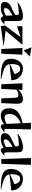

<svg xmlns="http://www.w3.org/2000/svg" viewBox="2082 -2916 847 5052"><g transform="rotate(90 2506.0 -390.5)"><path d="M30 -88Q30 -109 38 -141Q47 -176 79.5 -205Q112 -234 152 -255Q192 -276 254 -304Q318 -333 348 -351Q378 -369 378 -388Q378 -432 367 -447.5Q356 -463 325 -463Q283 -463 200.5 -453Q118 -443 51 -426L46 -436Q82 -470 143.5 -501Q205 -532 272 -551Q339 -570 390 -570Q454 -570 483.5 -557.5Q513 -545 523.5 -510Q534 -475 534 -399V-146Q534 -108 541 -93.5Q548 -79 571 -79Q583 -79 616 -86L620 -80Q570 -33 536 -10Q502 13 476 13Q454 13 436.5 -5Q419 -23 404 -61Q373 -34 327.5 -15.5Q282 3 231 9Q202 13 171 13Q30 13 30 -88ZM241 -65Q255 -65 262 -67Q296 -75 337 -92Q378 -109 392 -126L386 -301Q369 -287 324 -259Q278 -230 249.5 -208Q221 -186 207 -160Q193 -132 193 -111Q193 -90 205.5 -77.5Q218 -65 241 -65Z M650 -97 957 -508 671 -414V-557H1160L788 -113L1173 -67V-56L670 13Z M1243 -557H1419L1393 0H1269ZM1469 -752 1306 -588 1226 -794Z M1527 -258Q1527 -352 1562.5 -423Q1598 -494 1656.5 -532Q1715 -570 1781 -570Q1856 -570 1925.5 -539Q1995 -508 2041.5 -439Q2088 -370 2093 -264L1668 -216Q1677 -160 1718.5 -122Q1760 -84 1842 -55.5Q1924 -27 2063 1L2059 13Q1852 13 1737.5 -13Q1623 -39 1575 -97Q1527 -155 1527 -258ZM1666 -231 1926 -346Q1918 -407 1881 -452.5Q1844 -498 1795 -498Q1751 -498 1723.5 -478Q1696 -458 1680.5 -403.5Q1665 -349 1665 -250Q1665 -237 1666 -231Z M2172 -557H2347L2342 -451Q2389 -504 2455.5 -537Q2522 -570 2582 -570Q2654 -570 2682.5 -531.5Q2711 -493 2711 -412L2710 -384L2694 0H2570L2554 -343Q2551 -407 2537 -429.5Q2523 -452 2491 -452Q2464 -452 2420.5 -438.5Q2377 -425 2340 -401L2321 0H2198Z M2829 -212Q2829 -487 3221 -559L3211 -780H3386L3372 -173V-146Q3372 -108 3379 -93.5Q3386 -79 3409 -79Q3421 -79 3454 -86L3458 -80Q3360 13 3308 13Q3256 13 3244 -80Q3206 -38 3147 -12.5Q3088 13 3017 13Q2923 13 2876 -45.5Q2829 -104 2829 -212ZM3069 -90Q3112 -90 3152.5 -101Q3193 -112 3240 -136L3223 -512Q2979 -409 2979 -220Q2979 -153 3001.5 -121.5Q3024 -90 3069 -90Z M3485 -88Q3485 -109 3493 -141Q3502 -176 3534.5 -205Q3567 -234 3607 -255Q3647 -276 3709 -304Q3773 -333 3803 -351Q3833 -369 3833 -388Q3833 -432 3822 -447.5Q3811 -463 3780 -463Q3738 -463 3655.5 -453Q3573 -443 3506 -426L3501 -436Q3537 -470 3598.5 -501Q3660 -532 3727 -551Q3794 -570 3845 -570Q3909 -570 3938.5 -557.5Q3968 -545 3978.5 -510Q3989 -475 3989 -399V-146Q3989 -108 3996 -93.5Q4003 -79 4026 -79Q4038 -79 4071 -86L4075 -80Q4025 -33 3991 -10Q3957 13 3931 13Q3909 13 3891.5 -5Q3874 -23 3859 -61Q3828 -34 3782.5 -15.5Q3737 3 3686 9Q3657 13 3626 13Q3485 13 3485 -88ZM3696 -65Q3710 -65 3717 -67Q3751 -75 3792 -92Q3833 -109 3847 -126L3841 -301Q3824 -287 3779 -259Q3733 -230 3704.5 -208Q3676 -186 3662 -160Q3648 -132 3648 -111Q3648 -90 3660.5 -77.5Q3673 -65 3696 -65Z M4139 -780H4318L4291 0H4166Z M4427 -258Q4427 -352 4462.5 -423Q4498 -494 4556.5 -532Q4615 -570 4681 -570Q4756 -570 4825.5 -539Q4895 -508 4941.5 -439Q4988 -370 4993 -264L4568 -216Q4577 -160 4618.5 -122Q4660 -84 4742 -55.5Q4824 -27 4963 1L4959 13Q4752 13 4637.5 -13Q4523 -39 4475 -97Q4427 -155 4427 -258ZM4566 -231 4826 -346Q4818 -407 4781 -452.5Q4744 -498 4695 -498Q4651 -498 4623.5 -478Q4596 -458 4580.5 -403.5Q4565 -349 4565 -250Q4565 -237 4566 -231Z"/></g></svg>

Font: Tiejili SC
Style: Regular
Weight: 400
Designer: Buernia
Foundry: Ershou Xiaoxi Press
Version: Version 1.100